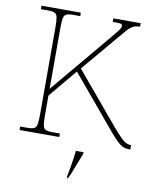

<svg xmlns="http://www.w3.org/2000/svg" viewBox="-99 -790 884 1086"><g transform="rotate(10 343.0 -246.5)"><path d="M50 0V-20H93Q118 -20 130 -26Q142 -32 145.5 -51Q149 -70 149 -108V-606Q149 -645 145.5 -663.5Q142 -682 130 -688Q118 -694 93 -694H50V-714H276V-694H233Q208 -694 196 -688Q184 -682 180.5 -663.5Q177 -645 177 -606V-259L457 -593Q482 -623 495 -639Q508 -655 513 -664Q518 -673 518 -680Q518 -691 504.5 -692.5Q491 -694 463 -694V-714H620V-694Q594 -694 577 -684Q560 -674 543.5 -654.5Q527 -635 500 -603L331 -403L580 -106Q608 -73 626 -55.5Q644 -38 657.5 -31.5Q671 -25 684 -25H686V0H680Q664 0 651 -4Q638 -8 624 -19Q610 -30 591 -50.5Q572 -71 545 -104L312 -382L177 -220V-108Q177 -70 180.5 -51Q184 -32 196 -26Q208 -20 233 -20H278V0ZM361 208Q366 183 370.5 157.5Q375 132 378.5 107.5Q382 83 384 61H428V71Q419 92 408.5 119.5Q398 147 387.5 174Q377 201 367 221H361Z"/></g></svg>

Font: Noto Serif Lao Thin
Style: Regular
Weight: 250
Designer: Monotype Design Team
Foundry: Monotype Imaging Inc.
Version: Version 2.003